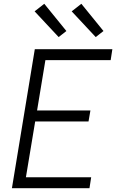

<svg xmlns="http://www.w3.org/2000/svg" viewBox="-20 -995 640 1015"><path d="M43 0 164 -735H574L565 -677H220L176 -411H458L448 -353H166L117 -58H462L453 0ZM486 -799 359 -935 410 -975 527 -831ZM290 -799 163 -935 214 -975 331 -831Z"/></svg>

Font: Iosevka Light Extended Oblique
Style: Regular
Weight: 300
Width: 7
Italic angle: -9°
Monospace: yes
Designer: Belleve Invis
Foundry: Belleve Invis
Version: Version 32.5.0; ttfautohint (v1.8.4)